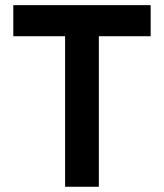

<svg xmlns="http://www.w3.org/2000/svg" viewBox="-20 -713 626 733"><path d="M228.5 0V-574.7H30.8V-693.4H555.2V-574.7H357.4V0Z"/></svg>

Font: CaskaydiaMono NF
Style: Bold
Weight: 700
Designer: Aaron Bell
Foundry: Saja Typeworks
Version: Version 2111.001; ttfautohint (v1.8.4);Nerd Fonts 3.1.1